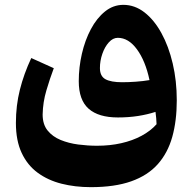

<svg xmlns="http://www.w3.org/2000/svg" viewBox="-20 -515 795 792"><path d="M709.2 -101.2Q709.2 -181.7 692.5 -252.8Q675.9 -323.9 645.9 -378.4Q615.9 -433 575.9 -464Q535.8 -495 489 -495Q447 -495 413.1 -467.6Q379.1 -440.2 354.9 -394.8Q330.7 -349.3 317.8 -293.3Q304.9 -237.3 304.9 -180Q304.9 -102.3 345.7 -66.4Q386.5 -30.5 466.5 -30.5Q510.3 -30.5 549.6 -36.6Q588.8 -42.8 621.4 -53.5Q623.3 -39.4 624.3 -27.8Q625.3 -16.1 625.8 -2.6Q601.1 25.2 564 45.1Q526.9 65.1 480.4 75.6Q434 86.2 380.3 86.2Q342.1 86.2 302.7 81.1Q263.4 76 230 62.3Q196.7 48.6 176.3 23.3Q155.9 -2 155.9 -42.7Q156.9 -93.4 171.3 -141.9Q185.6 -190.4 201.9 -233.7L109 -275.6Q78.3 -210 62 -144.8Q45.6 -79.6 45.6 -7.9Q45.6 65.2 69.4 115.8Q93.1 166.5 135.4 197.5Q177.7 228.6 233.7 242.8Q289.8 257 354.7 257Q453.4 257 521.3 232.9Q589.3 208.8 630.6 162.5Q672 116.1 690.6 49.7Q709.2 -16.7 709.2 -101.2ZM596.7 -184.6Q570.3 -180.1 540.6 -178Q510.8 -175.8 483.5 -175.8Q437.8 -175.8 415 -188.2Q392.2 -200.7 392.2 -234.3Q392.2 -264.2 402.1 -292.8Q412 -321.5 428.8 -340.2Q445.6 -359 466 -359Q510.2 -359 545 -311.4Q579.9 -263.8 596.7 -184.6Z"/></svg>

Font: Pinar-VF
Style: Regular
Weight: 300
Designer: Amin Abedi
Version: Version 3.0